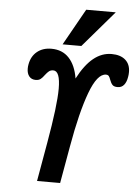

<svg xmlns="http://www.w3.org/2000/svg" viewBox="-63 -1029 774 1077"><g transform="rotate(5 324.0 -490.5)"><path d="M263 -526Q263 -626 224 -626Q209.5 -626 200 -618.5Q190.5 -611 179 -596Q168 -580.5 157.5 -572.2Q147 -564 130 -564Q106 -564 93 -580.2Q80 -596.5 80 -623Q80 -635.5 82 -646Q90 -693 122.2 -719.5Q154.5 -746 203 -746Q264.5 -746 302.2 -705.8Q340 -665.5 352 -591.5Q393 -670 440 -708Q487 -746 542 -746Q592 -746 619.8 -721.5Q647.5 -697 647.5 -653.5Q647.5 -638 645 -626Q640.5 -597 627 -580.5Q613.5 -564 591 -564Q570.5 -564 561.8 -573.5Q553 -583 546.5 -601Q542 -614.5 536.8 -621.2Q531.5 -628 520.5 -628Q471.5 -628 429.8 -515.8Q388 -403.5 354 -209L317 0H187L225.5 -219Q263 -432.5 263 -526ZM263 -776 378 -981H544.5L368.5 -776Z"/></g></svg>

Font: JuliaMono ExtraBold
Style: Italic
Weight: 800
Italic angle: -9°
Monospace: yes
Designer: cormullion
Foundry: corm
Version: Version 0.057; ttfautohint (v1.8.4)